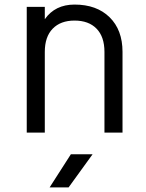

<svg xmlns="http://www.w3.org/2000/svg" viewBox="-20 -580 640 840"><path d="M97 0V-550H176V-496Q221 -560 306 -560Q403 -560 459.5 -504.5Q516 -449 516 -353V0H437V-353Q437 -419 402.5 -454.5Q368 -490 306 -490Q245 -490 210.5 -454.5Q176 -419 176 -353V0ZM197 240 290 95H385L280 240Z"/></svg>

Font: Tiny Light
Style: Regular
Weight: 300
Monospace: yes
Designer: Philipp Nurullin, Konstantin Bulenkov
Foundry: JetBrains
Version: Version 2.251; ttfautohint (v1.8.4.7-5d5b)